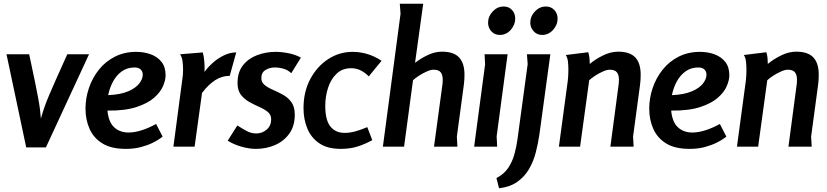

<svg xmlns="http://www.w3.org/2000/svg" viewBox="-20 -789 4450 1033"><path d="M137 -497Q156 -409 167.5 -352.5Q179 -296 185.5 -261Q192 -226 195 -201Q198 -176 200 -151Q210 -187 220 -215Q230 -243 244.5 -277.5Q259 -312 282 -363.5Q305 -415 342 -497H459L227 4H121L15 -497Z M713 -510Q756 -510 792 -496.5Q828 -483 849.5 -455.5Q871 -428 871 -384Q871 -359 857.5 -326.5Q844 -294 809.5 -263.5Q775 -233 714 -213Q653 -193 558 -194Q564 -132 594.5 -104Q625 -76 672 -76Q704 -76 742 -88Q780 -100 820 -122L855 -54Q855 -54 841.5 -44Q828 -34 802 -21Q776 -8 739.5 2Q703 12 657 12Q579 12 531.5 -17Q484 -46 462 -95.5Q440 -145 440 -204Q440 -261 458.5 -315.5Q477 -370 512 -414Q547 -458 598 -484Q649 -510 713 -510ZM704 -426Q665 -426 636 -405.5Q607 -385 588.5 -351Q570 -317 562 -277Q628 -280 669 -297.5Q710 -315 729 -339.5Q748 -364 748 -387Q748 -404 737 -415Q726 -426 704 -426Z M1071 -507Q1077 -486 1079.5 -455Q1082 -424 1080 -402Q1099 -428 1126 -452Q1153 -476 1185.5 -491.5Q1218 -507 1251 -507L1216 -381Q1174 -381 1137.5 -357.5Q1101 -334 1067 -289L1027 0H913L961 -363Q963 -373 964 -386.5Q965 -400 965 -413Q965 -433 962.5 -456.5Q960 -480 949 -497Z M1547 -395Q1530 -412 1506 -419Q1482 -426 1458 -426Q1431 -426 1408.5 -412.5Q1386 -399 1386 -369Q1386 -346 1404 -331.5Q1422 -317 1449 -305.5Q1476 -294 1503 -279Q1530 -264 1548 -239Q1566 -214 1566 -172Q1566 -111 1536.5 -70Q1507 -29 1459.5 -8.5Q1412 12 1357 12Q1320 12 1278.5 0Q1237 -12 1205 -32L1257 -114Q1280 -99 1305.5 -85Q1331 -71 1359 -71Q1391 -71 1415 -92Q1439 -113 1439 -147Q1439 -172 1420.5 -187Q1402 -202 1375.5 -213.5Q1349 -225 1322 -240Q1295 -255 1276.5 -278.5Q1258 -302 1258 -342Q1258 -401 1287.5 -438Q1317 -475 1364 -492.5Q1411 -510 1463 -510Q1496 -510 1533 -502.5Q1570 -495 1599 -479Z M1964 -378Q1946 -397 1922 -409.5Q1898 -422 1869 -422Q1822 -422 1791 -392.5Q1760 -363 1745 -316.5Q1730 -270 1730 -219Q1730 -143 1757.5 -108.5Q1785 -74 1835 -74Q1861 -74 1891 -82Q1921 -90 1956 -105L1983 -35Q1943 -13 1903 -0.5Q1863 12 1813 12Q1742 12 1698 -18Q1654 -48 1633.5 -97.5Q1613 -147 1613 -207Q1613 -295 1649 -363Q1685 -431 1745 -470.5Q1805 -510 1878 -510Q1915 -510 1954 -499Q1993 -488 2033 -462Z M2257 -769 2213 -451Q2244 -475 2282 -493Q2320 -511 2358 -511Q2421 -511 2450 -480Q2479 -449 2479 -387Q2479 -360 2476 -336L2438 -54L2441 0H2315L2359 -324Q2362 -342 2362 -360Q2362 -386 2351 -400Q2340 -414 2312 -414Q2297 -414 2275 -404Q2253 -394 2233 -381Q2213 -368 2202 -357L2154 0H2040L2135 -715L2131 -769Z M2752 -689Q2752 -656 2728 -628.5Q2704 -601 2669 -601Q2641 -601 2623.5 -620.5Q2606 -640 2606 -667Q2606 -701 2631 -727.5Q2656 -754 2690 -754Q2718 -754 2735 -735Q2752 -716 2752 -689ZM2711 -497 2652 -55 2655 0H2531L2590 -443L2587 -497Z M2980 -689Q2980 -655 2955.5 -628Q2931 -601 2897 -601Q2869 -601 2851 -621Q2833 -641 2833 -667Q2833 -701 2858 -727.5Q2883 -754 2917 -754Q2945 -754 2962.5 -735Q2980 -716 2980 -689ZM2941 -497 2882 -65Q2875 -17 2862.5 31.5Q2850 80 2826 121Q2802 162 2763 189.5Q2724 217 2665 224L2651 169Q2692 148 2714.5 114Q2737 80 2748 39.5Q2759 -1 2764 -39L2819 -444L2815 -497Z M3145 -508Q3150 -492 3151.5 -476.5Q3153 -461 3153 -445Q3184 -471 3225 -491Q3266 -511 3306 -511Q3369 -511 3398 -480Q3427 -449 3427 -387Q3427 -360 3424 -336L3386 -54L3389 0H3264L3307 -324Q3310 -342 3310 -360Q3310 -386 3299 -400Q3288 -414 3260 -414Q3245 -414 3223 -404Q3201 -394 3181 -381Q3161 -368 3150 -357L3101 0H2987L3035 -356Q3038 -385 3038 -414Q3038 -431 3036 -454.5Q3034 -478 3024 -493Z M3746 -510Q3789 -510 3825 -496.5Q3861 -483 3882.5 -455.5Q3904 -428 3904 -384Q3904 -359 3890.5 -326.5Q3877 -294 3842.5 -263.5Q3808 -233 3747 -213Q3686 -193 3591 -194Q3597 -132 3627.5 -104Q3658 -76 3705 -76Q3737 -76 3775 -88Q3813 -100 3853 -122L3888 -54Q3888 -54 3874.5 -44Q3861 -34 3835 -21Q3809 -8 3772.5 2Q3736 12 3690 12Q3612 12 3564.5 -17Q3517 -46 3495 -95.5Q3473 -145 3473 -204Q3473 -261 3491.5 -315.5Q3510 -370 3545 -414Q3580 -458 3631 -484Q3682 -510 3746 -510ZM3737 -426Q3698 -426 3669 -405.5Q3640 -385 3621.5 -351Q3603 -317 3595 -277Q3661 -280 3702 -297.5Q3743 -315 3762 -339.5Q3781 -364 3781 -387Q3781 -404 3770 -415Q3759 -426 3737 -426Z M4103 -508Q4108 -492 4109.5 -476.5Q4111 -461 4111 -445Q4142 -471 4183 -491Q4224 -511 4264 -511Q4327 -511 4356 -480Q4385 -449 4385 -387Q4385 -360 4382 -336L4344 -54L4347 0H4222L4265 -324Q4268 -342 4268 -360Q4268 -386 4257 -400Q4246 -414 4218 -414Q4203 -414 4181 -404Q4159 -394 4139 -381Q4119 -368 4108 -357L4059 0H3945L3993 -356Q3996 -385 3996 -414Q3996 -431 3994 -454.5Q3992 -478 3982 -493Z"/></svg>

Font: Rosario
Style: Bold Italic
Weight: 700
Italic angle: -8.05°
Designer: Hector Gatti
Foundry: Omnibus Type
Version: Version 1.101; ttfautohint (v1.8.1.43-b0c9)